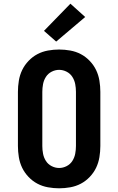

<svg xmlns="http://www.w3.org/2000/svg" viewBox="-20 -1011 640 1039"><path d="M300 8Q270 8 239.5 2.5Q209 -3 182.5 -17Q156 -31 134.5 -53.5Q113 -76 100 -103Q87 -130 82 -160.5Q77 -191 77 -221V-514Q77 -544 82 -574.5Q87 -605 100 -632Q113 -659 134.5 -681.5Q156 -704 182.5 -718Q209 -732 239.5 -737.5Q270 -743 300 -743Q330 -743 360.5 -737.5Q391 -732 417.5 -718Q444 -704 465.5 -681.5Q487 -659 500 -632Q513 -605 518 -574.5Q523 -544 523 -514V-221Q523 -191 518 -160.5Q513 -130 500 -103Q487 -76 465.5 -53.5Q444 -31 417.5 -17Q391 -3 360.5 2.5Q330 8 300 8ZM300 -102Q321 -102 340.5 -112Q360 -122 371.5 -140Q383 -158 387 -179Q391 -200 391 -221V-514Q391 -535 387 -556Q383 -577 371.5 -595Q360 -613 340.5 -623Q321 -633 300 -633Q279 -633 259.5 -623Q240 -613 228.5 -595Q217 -577 213 -556Q209 -535 209 -514V-221Q209 -200 213 -179Q217 -158 228.5 -140Q240 -122 259.5 -112Q279 -102 300 -102ZM284 -786 218 -844 361 -991 441 -919Z"/></svg>

Font: Iosevka HT Extrabold Extended
Style: Regular
Weight: 800
Width: 7
Monospace: yes
Designer: Belleve Invis
Foundry: Belleve Invis
Version: Version 32.3.0; ttfautohint (v1.8.4)